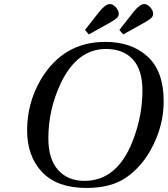

<svg xmlns="http://www.w3.org/2000/svg" viewBox="-20 -914 829 949"><path d="M114 -270Q114 -406 183 -523Q294 -707 500 -707Q631 -707 710 -634Q789 -561 789 -414Q789 -289 726 -175Q678 -88 603.5 -36.5Q529 15 407 15Q263 15 188.5 -63Q114 -141 114 -270ZM219 -230Q219 -128 267 -74Q315 -20 398 -20Q560 -20 637 -220Q684 -342 684 -466Q684 -569 636.5 -620.5Q589 -672 504 -672Q362 -672 281 -504Q219 -373 219 -230ZM570 -766 640 -855Q671 -894 693 -894Q708 -894 722.5 -878Q737 -862 737 -846Q737 -834 727.5 -825Q718 -816 690 -800L589 -744ZM400 -766 470 -855Q501 -894 523 -894Q538 -894 552.5 -878Q567 -862 567 -846Q567 -834 557.5 -825Q548 -816 520 -800L419 -744Z"/></svg>

Font: Heuristica
Style: Italic
Weight: 400
Italic angle: -13°
Version: Version 1.0.2